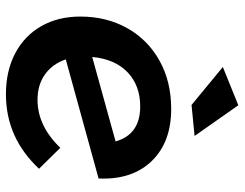

<svg xmlns="http://www.w3.org/2000/svg" viewBox="-106 -694 805 632"><g transform="rotate(90 296.0 -377.5)"><path d="M326 -760 427 -616 325 -606 200 -709ZM567 -300 175 -192Q190 -148 224.5 -123.5Q259 -99 308 -99Q394 -99 466 -174L535 -104Q433 5 290 5Q213 5 155 -25.5Q97 -56 65.5 -111.5Q34 -167 34 -240Q34 -326 72 -394Q110 -462 179 -500.5Q248 -539 338 -539Q448 -539 510 -474.5Q572 -410 567 -300ZM445 -356Q422 -437 330 -437Q261 -437 217.5 -395.5Q174 -354 167 -279Z"/></g></svg>

Font: TypoPRO Montserrat Alternates
Style: Italic
Weight: 500
Italic angle: -11.3°
Designer: Julieta Ulanovsky
Foundry: Julieta Ulanovsky
Version: Version 6.001